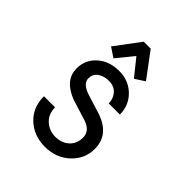

<svg xmlns="http://www.w3.org/2000/svg" viewBox="-210 -871 1006 1006"><g transform="rotate(45 293.0 -368.0)"><path d="M165 -607.4 268.6 -746.1H320.3L423.8 -607.4L369.6 -572.3L294.4 -666L218.3 -572.3ZM101.1 -174.3H183.1Q183.6 -125.5 214.4 -96.7Q247.1 -65.9 293 -65.9Q341.3 -65.9 371.6 -95.2Q399.4 -122.6 399.4 -166Q399.4 -215.3 341.3 -234.9L224.1 -271.5Q118.7 -312 118.7 -398.4Q118.7 -469.2 176.3 -513.2Q220.2 -546.9 286.6 -546.9Q362.3 -546.9 410.2 -494.1Q450.2 -450.2 450.2 -387.7H367.7Q367.7 -421.4 346.7 -446.3Q324.7 -472.2 285.2 -472.2Q249 -472.2 222.7 -454.1Q199.2 -436.5 199.2 -404.8Q199.2 -365.2 264.2 -344.7L364.7 -313.5Q484.9 -274.9 484.9 -167.5Q484.9 -94.7 430.7 -43Q375 9.8 292 9.8Q208.5 9.8 153.3 -43Q101.1 -93.3 101.1 -174.3Z"/></g></svg>

Font: Consola Mono
Style: Book
Weight: 400
Monospace: yes
Designer: Wojciech Kalinowski "wmk69" (wmk69@o2.pl)
Foundry: Wojciech Kalinowski "wmk69" (wmk69@o2.pl)
Version: Version 2.1.0